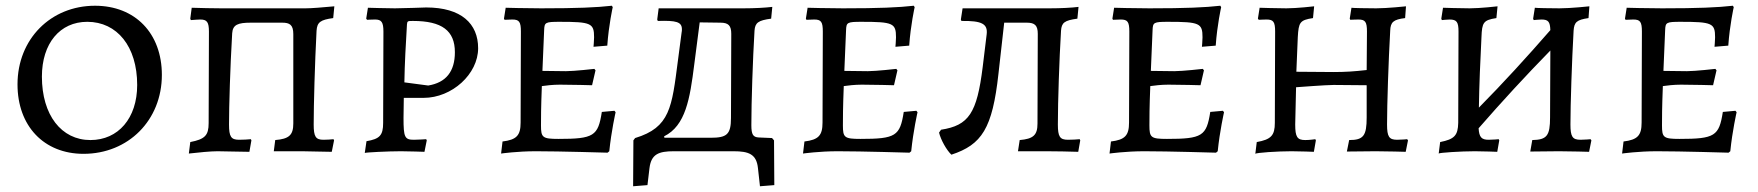

<svg xmlns="http://www.w3.org/2000/svg" viewBox="-20 -527 6126 669"><path d="M271 9C427 9 544 -108 544 -266C544 -411 451 -507 311 -507C157 -507 41 -391 41 -233C41 -88 133 9 271 9ZM295 -39C194 -39 126 -126 126 -260C126 -376 189 -451 284 -451C388 -451 458 -365 458 -231C458 -115 392 -39 295 -39Z M638 8C673 4 714 0 738 0C765 0 817 2 849 2L856 -38L854 -42C845 -41 827 -40 813 -40C785 -40 778 -51 778 -93C778 -157 782 -292 789 -411C791 -441 809 -448 854 -448H963C989 -448 1002 -441 1002 -408V-97C1002 -56 987 -43 939 -39L934 0H1033C1058 0 1107 2 1136 2L1144 -38L1142 -42C1134 -41 1119 -40 1107 -40C1080 -40 1073 -51 1073 -93C1073 -160 1077 -307 1083 -420C1085 -450 1097 -458 1141 -464L1145 -505C1103 -501 1064 -498 1045 -498H750C723 -498 678 -499 648 -500L643 -462L645 -457C659 -458 671 -459 678 -459C701 -459 708 -450 708 -417L707 -98C707 -55 694 -42 643 -32Z M1251 6C1252 4 1333 0 1377 0C1405 0 1459 2 1459 2L1467 -38L1465 -42C1465 -42 1438 -40 1422 -40C1390 -40 1386 -49 1386 -116L1387 -186H1456C1555 -186 1646 -269 1646 -359C1646 -444 1588 -501 1465 -501C1465 -501 1380 -498 1356 -498C1324 -498 1267 -500 1262 -500L1256 -462L1259 -458C1259 -458 1276 -459 1287 -459C1309 -459 1316 -450 1316 -417L1315 -99C1315 -55 1303 -43 1257 -35ZM1472 -229 1389 -240C1390 -304 1394 -377 1398 -442C1399 -454 1401 -454 1419 -454C1520 -454 1565 -420 1565 -345C1565 -278 1534 -239 1472 -229Z M1726 8C1726 8 1782 0 1847 0C1931 0 2097 5 2097 5L2103 0C2110 -70 2125 -136 2125 -136L2121 -141L2077 -137C2064 -53 2049 -43 1926 -43C1870 -43 1865 -48 1865 -90C1865 -115 1865 -151 1868 -227C1882 -229 1906 -232 1931 -232C1974 -232 2043 -230 2043 -230L2055 -282L2051 -287C2051 -287 1981 -279 1952 -279L1870 -280L1876 -422C1877 -449 1880 -451 1930 -451C2040 -451 2050 -446 2050 -397C2050 -386 2048 -364 2048 -364L2096 -368C2101 -440 2115 -502 2115 -502L2112 -507C2059 -501 1992 -498 1865 -498C1813 -498 1742 -500 1742 -500L1736 -462L1738 -458C1738 -458 1756 -459 1765 -459C1789 -459 1795 -451 1795 -417L1794 -100C1794 -55 1780 -40 1731 -34Z M2677 -38 2670 -46 2624 -48C2604 -49 2598 -58 2598 -91C2598 -171 2603 -320 2609 -420C2611 -448 2622 -456 2667 -462L2671 -503C2646 -500 2609 -498 2571 -498H2275L2270 -459L2272 -454C2336 -456 2356 -451 2356 -425C2356 -421 2356 -418 2355 -414L2342 -315C2321 -153 2315 -83 2193 -46L2187 -38L2186 122L2236 118L2243 59C2249 10 2275 0 2328 0H2536C2589 0 2616 10 2621 59L2628 122L2678 118ZM2527 -116C2527 -58 2512 -47 2456 -47H2295L2294 -52C2369 -89 2384 -183 2399 -302L2418 -449L2490 -448C2518 -448 2528 -438 2528 -409Z M2778 8C2778 8 2834 0 2899 0C2983 0 3149 5 3149 5L3155 0C3162 -70 3177 -136 3177 -136L3173 -141L3129 -137C3116 -53 3101 -43 2978 -43C2922 -43 2917 -48 2917 -90C2917 -115 2917 -151 2920 -227C2934 -229 2958 -232 2983 -232C3026 -232 3095 -230 3095 -230L3107 -282L3103 -287C3103 -287 3033 -279 3004 -279L2922 -280L2928 -422C2929 -449 2932 -451 2982 -451C3092 -451 3102 -446 3102 -397C3102 -386 3100 -364 3100 -364L3148 -368C3153 -440 3167 -502 3167 -502L3164 -507C3111 -501 3044 -498 2917 -498C2865 -498 2794 -500 2794 -500L2788 -462L2790 -458C2790 -458 2808 -459 2817 -459C2841 -459 2847 -451 2847 -417L2846 -100C2846 -55 2832 -40 2783 -34Z M3742 -42C3733 -41 3715 -40 3701 -40C3673 -40 3666 -51 3666 -93C3666 -174 3671 -320 3677 -420C3679 -448 3689 -456 3734 -462L3738 -503C3714 -500 3677 -498 3638 -498H3334L3328 -459L3330 -454C3401 -455 3422 -444 3418 -408L3404 -293C3384 -133 3356 -90 3259 -75L3252 -65C3258 -40 3278 -4 3295 12C3401 -23 3438 -79 3459 -270L3479 -448H3558C3586 -448 3596 -438 3596 -409L3595 -96C3595 -56 3580 -43 3533 -39L3527 0H3626C3659 0 3707 1 3737 2L3744 -38Z M3846 8C3846 8 3902 0 3967 0C4051 0 4217 5 4217 5L4223 0C4230 -70 4245 -136 4245 -136L4241 -141L4197 -137C4184 -53 4169 -43 4046 -43C3990 -43 3985 -48 3985 -90C3985 -115 3985 -151 3988 -227C4002 -229 4026 -232 4051 -232C4094 -232 4163 -230 4163 -230L4175 -282L4171 -287C4171 -287 4101 -279 4072 -279L3990 -280L3996 -422C3997 -449 4000 -451 4050 -451C4160 -451 4170 -446 4170 -397C4170 -386 4168 -364 4168 -364L4216 -368C4221 -440 4235 -502 4235 -502L4232 -507C4179 -501 4112 -498 3985 -498C3933 -498 3862 -500 3862 -500L3856 -462L3858 -458C3858 -458 3876 -459 3885 -459C3909 -459 3915 -451 3915 -417L3914 -100C3914 -55 3900 -40 3851 -34Z M4354 9C4356 5 4432 0 4480 0C4510 0 4558 2 4558 2L4565 -38L4563 -42C4563 -42 4544 -39 4528 -39C4500 -39 4493 -50 4493 -93L4496 -223C4496 -223 4601 -231 4627 -231C4662 -231 4742 -230 4742 -230V-118C4742 -54 4731 -39 4681 -39L4673 1L4773 0C4813 0 4878 2 4878 2L4886 -38L4883 -42C4883 -42 4864 -40 4848 -40C4820 -40 4813 -51 4813 -93C4813 -163 4818 -314 4824 -420C4825 -450 4835 -459 4876 -464L4879 -505C4879 -505 4814 -498 4775 -498C4747 -498 4689 -499 4689 -500L4683 -462L4685 -458C4685 -458 4703 -459 4713 -459C4737 -459 4743 -451 4743 -417L4742 -283C4698 -278 4667 -276 4627 -276L4497 -277L4502 -398C4505 -449 4509 -457 4555 -464L4559 -505C4559 -505 4499 -498 4462 -498C4430 -498 4369 -500 4369 -500L4363 -462L4366 -458C4366 -458 4383 -459 4393 -459C4417 -459 4423 -451 4423 -417L4422 -99C4422 -55 4409 -41 4359 -32Z M5522 -42C5522 -42 5503 -40 5487 -40C5459 -40 5452 -51 5452 -93C5452 -163 5457 -314 5463 -420C5465 -450 5474 -458 5515 -464L5518 -505C5518 -505 5453 -498 5414 -498C5386 -498 5328 -499 5328 -500L5322 -462L5324 -457C5324 -457 5342 -459 5351 -459C5375 -459 5381 -451 5382 -422C5301 -329 5218 -238 5133 -152C5134 -224 5138 -323 5142 -398C5144 -448 5148 -457 5194 -464L5198 -505C5198 -505 5138 -498 5101 -498C5069 -498 5008 -500 5008 -500L5002 -462L5004 -457C5004 -457 5022 -459 5031 -459C5056 -459 5062 -450 5062 -417L5061 -99C5060 -55 5048 -42 4998 -32L4993 8C4994 5 5071 0 5119 0C5149 0 5197 2 5197 2L5204 -38L5202 -42C5202 -42 5183 -40 5167 -40C5142 -40 5134 -49 5132 -80C5213 -173 5296 -263 5382 -351L5381 -118C5381 -54 5370 -40 5319 -39L5312 1L5412 0C5452 0 5517 2 5517 2L5525 -38Z M5632 8C5632 8 5688 0 5753 0C5837 0 6003 5 6003 5L6009 0C6016 -70 6031 -136 6031 -136L6027 -141L5983 -137C5970 -53 5955 -43 5832 -43C5776 -43 5771 -48 5771 -90C5771 -115 5771 -151 5774 -227C5788 -229 5812 -232 5837 -232C5880 -232 5949 -230 5949 -230L5961 -282L5957 -287C5957 -287 5887 -279 5858 -279L5776 -280L5782 -422C5783 -449 5786 -451 5836 -451C5946 -451 5956 -446 5956 -397C5956 -386 5954 -364 5954 -364L6002 -368C6007 -440 6021 -502 6021 -502L6018 -507C5965 -501 5898 -498 5771 -498C5719 -498 5648 -500 5648 -500L5642 -462L5644 -458C5644 -458 5662 -459 5671 -459C5695 -459 5701 -451 5701 -417L5700 -100C5700 -55 5686 -40 5637 -34Z"/></svg>

Font: Alegreya SC
Style: Regular
Weight: 400
Designer: Juan Pablo del Peral
Foundry: Huerta Tipografica
Version: Version 2.007;PS 002.007;hotconv 1.0.88;makeotf.lib2.5.64775